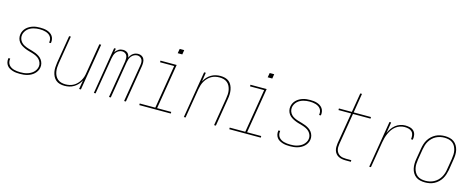

<svg xmlns="http://www.w3.org/2000/svg" viewBox="-35 -1394 5071 2061"><g transform="rotate(15 2500.0 -363.5)"><path d="M195 8Q174 8 154 6Q134 4 115 -2Q96 -8 79 -17.5Q62 -27 50.5 -42.5Q39 -58 34.5 -77.5Q30 -97 33 -118Q33 -119 33.5 -120.5Q34 -122 34 -124H54Q53 -122 53 -121Q53 -120 53 -118Q50 -100 54 -83Q58 -66 68.5 -53Q79 -40 93.5 -31.5Q108 -23 124.5 -18.5Q141 -14 159 -12Q177 -10 195 -10Q213 -10 231 -11.5Q249 -13 267 -18Q285 -23 302.5 -31.5Q320 -40 334.5 -53Q349 -66 359 -83Q369 -100 372 -118Q376 -141 368 -162.5Q360 -184 345 -199.5Q330 -215 309.5 -225Q289 -235 267.5 -241.5Q246 -248 224 -254Q202 -260 181.5 -269Q161 -278 142.5 -290Q124 -302 111 -319.5Q98 -337 92.5 -359.5Q87 -382 91 -405Q94 -425 103.5 -443.5Q113 -462 128.5 -477Q144 -492 162.5 -502Q181 -512 200.5 -518Q220 -524 239.5 -526Q259 -528 279 -528Q299 -528 318.5 -526Q338 -524 356.5 -518Q375 -512 390.5 -502Q406 -492 417 -477Q428 -462 432 -442.5Q436 -423 433 -403Q432 -402 432 -400Q432 -398 431 -397H412Q412 -398 412.5 -399.5Q413 -401 413 -402Q416 -420 412.5 -436.5Q409 -453 399.5 -466Q390 -479 376 -487.5Q362 -496 346 -501Q330 -506 313 -508Q296 -510 279 -510Q261 -510 243.5 -508Q226 -506 208.5 -501Q191 -496 174.5 -487.5Q158 -479 144.5 -466Q131 -453 122 -436.5Q113 -420 110 -403Q106 -379 113.5 -357.5Q121 -336 136 -320.5Q151 -305 171.5 -295Q192 -285 213.5 -278.5Q235 -272 257 -266Q279 -260 299.5 -251.5Q320 -243 338.5 -230.5Q357 -218 370 -200.5Q383 -183 389 -160.5Q395 -138 391 -115Q388 -95 377.5 -76Q367 -57 351 -42Q335 -27 315.5 -17Q296 -7 276 -1.5Q256 4 235.5 6Q215 8 195 8Z M691 8Q664 8 639 1.5Q614 -5 595 -21Q576 -37 564.5 -60Q553 -83 548.5 -108Q544 -133 545.5 -159.5Q547 -186 551 -213L602 -520H621L570 -210Q566 -186 565 -162Q564 -138 568 -115Q572 -92 582.5 -71.5Q593 -51 610 -36.5Q627 -22 650 -16Q673 -10 697 -10Q719 -10 742.5 -15Q766 -20 787 -32Q808 -44 825 -62Q842 -80 854 -100.5Q866 -121 873 -143.5Q880 -166 883 -189L938 -520H958L872 0H852L869 -100Q856 -75 837 -54Q818 -33 794 -18.5Q770 -4 743.5 2Q717 8 691 8Z M1016 0 1102 -520H1121L1114 -477Q1121 -489 1130.5 -498.5Q1140 -508 1151.5 -515Q1163 -522 1175.5 -525Q1188 -528 1201 -528Q1215 -528 1228.5 -523.5Q1242 -519 1252 -510Q1262 -501 1267 -488Q1272 -475 1274 -461Q1280 -475 1289.5 -488Q1299 -501 1311.5 -510Q1324 -519 1339 -523.5Q1354 -528 1369 -528Q1390 -528 1407.5 -518.5Q1425 -509 1433.5 -491.5Q1442 -474 1442.5 -453Q1443 -432 1440 -412L1372 0H1352L1421 -415Q1424 -432 1423.5 -449Q1423 -466 1415.5 -480Q1408 -494 1394 -502Q1380 -510 1363 -510Q1345 -510 1327.5 -501Q1310 -492 1298 -477Q1286 -462 1280 -444Q1274 -426 1271 -408L1204 0H1184L1253 -415Q1255 -432 1254.5 -449Q1254 -466 1247 -480Q1240 -494 1225.5 -502Q1211 -510 1194 -510Q1177 -510 1159 -501Q1141 -492 1129.5 -477Q1118 -462 1112 -444Q1106 -426 1103 -408L1035 0Z M1521 0V-18H1694L1774 -502H1617V-520H1797L1714 -18H1871V0ZM1775 -645 1784 -695H1834L1826 -645Z M2016 0 2102 -520H2121L2105 -420Q2118 -445 2137 -466Q2156 -487 2180 -501.5Q2204 -516 2230.5 -522Q2257 -528 2283 -528Q2309 -528 2334.5 -521.5Q2360 -515 2379 -499Q2398 -483 2409 -460Q2420 -437 2424.5 -412Q2429 -387 2428 -360.5Q2427 -334 2422 -307L2372 0H2352L2403 -310Q2407 -334 2408.5 -358Q2410 -382 2405.5 -405Q2401 -428 2391 -448.5Q2381 -469 2363.5 -483.5Q2346 -498 2323.5 -504Q2301 -510 2277 -510Q2254 -510 2231 -505Q2208 -500 2187 -488Q2166 -476 2149 -458Q2132 -440 2120 -419.5Q2108 -399 2101 -376.5Q2094 -354 2090 -331L2035 0Z M2521 0V-18H2694L2774 -502H2617V-520H2797L2714 -18H2871V0ZM2775 -645 2784 -695H2834L2826 -645Z M3195 8Q3174 8 3154 6Q3134 4 3115 -2Q3096 -8 3079 -17.5Q3062 -27 3050.5 -42.5Q3039 -58 3034.5 -77.5Q3030 -97 3033 -118Q3033 -119 3033.5 -120.5Q3034 -122 3034 -124H3054Q3053 -122 3053 -121Q3053 -120 3053 -118Q3050 -100 3054 -83Q3058 -66 3068.5 -53Q3079 -40 3093.5 -31.5Q3108 -23 3124.5 -18.5Q3141 -14 3159 -12Q3177 -10 3195 -10Q3213 -10 3231 -11.5Q3249 -13 3267 -18Q3285 -23 3302.5 -31.5Q3320 -40 3334.5 -53Q3349 -66 3359 -83Q3369 -100 3372 -118Q3376 -141 3368 -162.5Q3360 -184 3345 -199.5Q3330 -215 3309.5 -225Q3289 -235 3267.5 -241.5Q3246 -248 3224 -254Q3202 -260 3181.5 -269Q3161 -278 3142.5 -290Q3124 -302 3111 -319.5Q3098 -337 3092.5 -359.5Q3087 -382 3091 -405Q3094 -425 3103.5 -443.5Q3113 -462 3128.5 -477Q3144 -492 3162.5 -502Q3181 -512 3200.5 -518Q3220 -524 3239.5 -526Q3259 -528 3279 -528Q3299 -528 3318.5 -526Q3338 -524 3356.5 -518Q3375 -512 3390.5 -502Q3406 -492 3417 -477Q3428 -462 3432 -442.5Q3436 -423 3433 -403Q3432 -402 3432 -400Q3432 -398 3431 -397H3412Q3412 -398 3412.5 -399.5Q3413 -401 3413 -402Q3416 -420 3412.5 -436.5Q3409 -453 3399.5 -466Q3390 -479 3376 -487.5Q3362 -496 3346 -501Q3330 -506 3313 -508Q3296 -510 3279 -510Q3261 -510 3243.5 -508Q3226 -506 3208.5 -501Q3191 -496 3174.5 -487.5Q3158 -479 3144.5 -466Q3131 -453 3122 -436.5Q3113 -420 3110 -403Q3106 -379 3113.5 -357.5Q3121 -336 3136 -320.5Q3151 -305 3171.5 -295Q3192 -285 3213.5 -278.5Q3235 -272 3257 -266Q3279 -260 3299.5 -251.5Q3320 -243 3338.5 -230.5Q3357 -218 3370 -200.5Q3383 -183 3389 -160.5Q3395 -138 3391 -115Q3388 -95 3377.5 -76Q3367 -57 3351 -42Q3335 -27 3315.5 -17Q3296 -7 3276 -1.5Q3256 4 3235.5 6Q3215 8 3195 8Z M3813 0Q3792 0 3772 -3.5Q3752 -7 3734.5 -16Q3717 -25 3704.5 -40Q3692 -55 3686 -74Q3680 -93 3680 -113.5Q3680 -134 3683 -155L3741 -502H3600V-520H3744L3780 -735H3799L3764 -520H3956V-502H3761L3703 -152Q3700 -134 3700 -116Q3700 -98 3705 -82Q3710 -66 3720.5 -53Q3731 -40 3745.5 -32Q3760 -24 3777.5 -21Q3795 -18 3813 -18H3872V0Z M4076 0 4162 -520H4181L4161 -397Q4173 -424 4190 -448.5Q4207 -473 4230.5 -491.5Q4254 -510 4282 -519Q4310 -528 4337 -528Q4364 -528 4389.5 -521.5Q4415 -515 4432 -497.5Q4449 -480 4453.5 -454Q4458 -428 4453 -401H4433Q4437 -424 4433.5 -446.5Q4430 -469 4415.5 -484Q4401 -499 4379 -504.5Q4357 -510 4334 -510Q4309 -510 4283 -501.5Q4257 -493 4235.5 -476Q4214 -459 4198.5 -436.5Q4183 -414 4172 -389.5Q4161 -365 4154 -339.5Q4147 -314 4143 -289L4095 0Z M4697 8Q4669 8 4642.5 2Q4616 -4 4595.5 -19Q4575 -34 4561.5 -56.5Q4548 -79 4542.5 -105Q4537 -131 4537.5 -158.5Q4538 -186 4543 -213L4563 -333Q4567 -358 4575 -383.5Q4583 -409 4597 -432Q4611 -455 4631.5 -474Q4652 -493 4676 -505.5Q4700 -518 4726 -523Q4752 -528 4777 -528Q4804 -528 4830.5 -522Q4857 -516 4877.5 -501Q4898 -486 4911.5 -463.5Q4925 -441 4931 -415Q4937 -389 4936 -361.5Q4935 -334 4930 -307L4911 -187Q4906 -162 4898 -136.5Q4890 -111 4876 -88Q4862 -65 4842 -46Q4822 -27 4798 -14.5Q4774 -2 4748 3Q4722 8 4697 8ZM4697 -10Q4720 -10 4743.5 -15Q4767 -20 4789 -31.5Q4811 -43 4829.5 -60.5Q4848 -78 4860.5 -99.5Q4873 -121 4880.5 -144Q4888 -167 4891 -190L4911 -310Q4915 -334 4916 -359Q4917 -384 4912 -407Q4907 -430 4896 -450.5Q4885 -471 4866.5 -485Q4848 -499 4824.5 -504.5Q4801 -510 4776 -510Q4753 -510 4729.5 -505Q4706 -500 4684 -488.5Q4662 -477 4644 -459.5Q4626 -442 4613 -420.5Q4600 -399 4593 -376Q4586 -353 4582 -330L4562 -210Q4558 -186 4557 -161Q4556 -136 4561 -113Q4566 -90 4577.5 -69.5Q4589 -49 4607 -35Q4625 -21 4648.5 -15.5Q4672 -10 4697 -10Z"/></g></svg>

Font: Iosevka SS04 Thin Oblique
Style: Regular
Weight: 100
Italic angle: -9°
Monospace: yes
Designer: Belleve Invis
Foundry: Belleve Invis
Version: Version 19.0.0; ttfautohint (v1.8.4)